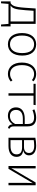

<svg xmlns="http://www.w3.org/2000/svg" viewBox="1467 -2039 715 3689"><g transform="rotate(90 1824.5 -194.5)"><path d="M439 -40V-522H143L129 -318C114 -102 86 -73 39 -40H7V143H43L55 0H439L451 143H487V-40ZM392 -40H85C135 -72 162 -116 176 -324L187 -482H392Z M832 -532C699 -532 615 -430 615 -260C615 -92 696 11 831 11C965 11 1048 -92 1048 -263C1048 -435 967 -532 832 -532ZM832 -492C938 -492 1000 -414 1000 -263C1000 -109 935 -29 831 -29C726 -29 663 -110 663 -260C663 -414 729 -492 832 -492Z M1400 -532C1268 -532 1182 -426 1182 -258C1182 -88 1269 11 1401 11C1459 11 1508 -10 1547 -45L1523 -76C1488 -47 1451 -30 1401 -30C1301 -30 1231 -104 1231 -258C1231 -414 1302 -492 1402 -492C1451 -492 1486 -477 1519 -450L1543 -481C1500 -517 1457 -532 1400 -532Z M2000 -522H1590V-481H1772V0H1818V-481H1994Z M2408 -113V-370C2408 -475 2357 -532 2241 -532C2188 -532 2138 -520 2082 -498L2095 -461C2146 -481 2193 -492 2237 -492C2328 -492 2362 -452 2362 -367V-312H2255C2126 -312 2043 -253 2043 -145C2043 -52 2103 11 2203 11C2275 11 2330 -20 2368 -80C2373 -24 2398 0 2441 11L2452 -22C2423 -33 2408 -51 2408 -113ZM2209 -28C2136 -28 2092 -71 2092 -146C2092 -234 2155 -276 2262 -276H2362V-127C2329 -64 2281 -28 2209 -28Z M2866 -283C2927 -294 2965 -334 2965 -395C2965 -477 2902 -532 2780 -532C2728 -532 2673 -525 2626 -516V0H2786C2913 0 2994 -53 2994 -155C2994 -235 2945 -276 2866 -283ZM2781 -494C2879 -494 2919 -454 2919 -394C2919 -331 2875 -298 2805 -298H2672V-485C2706 -490 2739 -494 2781 -494ZM2786 -39H2672V-261H2811C2901 -261 2946 -227 2946 -155C2946 -72 2878 -39 2786 -39Z M3540 -522H3486L3212 -55C3214 -95 3216 -142 3216 -190V-522H3170V0H3224L3499 -468C3497 -441 3494 -403 3494 -354V0H3540Z"/></g></svg>

Font: Fira Sans ExtraLight
Style: Regular
Weight: 200
Designer: bBox Type GmbH & Carrois Corporate GbR & Edenspiekermann AG
Foundry: bBox Type GmbH & Carrois Corporate GbR & Edenspiekermann AG
Version: Version 4.300;PS 004.300;hotconv 1.0.88;makeotf.lib2.5.64775